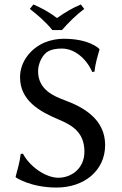

<svg xmlns="http://www.w3.org/2000/svg" viewBox="-20 -832 546 862"><path d="M242 -34C186 -34 114 -83 83 -142L73 -141C69 -105 58 -68 50 -38L52 -35C52 -35 117 10 234 10C357 10 452 -65 452 -181C452 -297 354 -351 273 -381C222 -400 151 -429 151 -512C151 -548 171 -588 197 -602C214 -611 235 -614 258 -614C313 -614 367 -571 394 -509L404 -510C408 -546 418 -580 427 -610L425 -613C425 -613 383 -658 266 -658C239 -658 209 -653 180 -641C121 -616 70 -558 70 -485C70 -380 159 -331 242 -296C307 -269 359 -236 359 -151C359 -76 301 -34 242 -34ZM215 -697H258C288 -731 320 -763 358 -792L343 -812C305 -796 273 -777 236 -751C203 -776 169 -795 130 -812L114 -792C150 -764 185 -734 215 -697Z"/></svg>

Font: Libertinus Sans
Style: Regular
Weight: 400
Designer: Philipp H. Poll, Khaled Hosny
Foundry: Caleb Maclennan
Version: Version 7.050;RELEASE